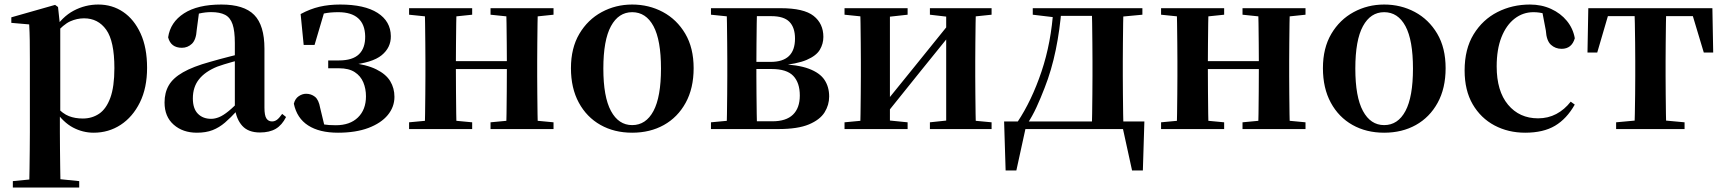

<svg xmlns="http://www.w3.org/2000/svg" viewBox="-20 -572 7643 851"><path d="M36.9 259.3V230.8L146 220.1H225.4L331.1 230.8V259.3ZM109.4 259.3Q110.4 217.3 110.9 174.2Q111.4 131 111.9 89.9Q112.4 48.8 112.4 13.8V-308.7Q112.4 -358.5 111.9 -393Q111.4 -427.5 109.4 -463.8L30.2 -470.7V-495.2L224.2 -550.4L237.2 -540.9L245.8 -460.8L247.1 -455V-75.6L245.4 -63V13Q245.4 47.8 245.9 89.3Q246.4 130.8 246.9 174Q247.4 217.3 248.4 259.3ZM395.1 16.2Q347 16.2 303.7 -6.7Q260.4 -29.6 224.3 -82.3H212.1L230.6 -97.8Q258.5 -67.8 285.5 -57.3Q312.6 -46.7 347.1 -46.7Q387.7 -46.7 419.3 -67.9Q450.8 -89.1 468.9 -138.2Q487 -187.4 487 -270.1Q487 -389.4 450.9 -440.1Q414.8 -490.8 352.6 -490.8Q321.3 -490.8 291.4 -477.5Q261.5 -464.2 224 -421.1L209.1 -437.5H217.5Q255.3 -497.6 306.7 -524.8Q358.1 -551.9 415.6 -551.9Q477.4 -551.9 525.9 -519.1Q574.5 -486.2 603.2 -423.5Q631.9 -360.9 631.9 -271.4Q631.9 -182.3 600 -117.9Q568.1 -53.5 514.7 -18.6Q461.3 16.2 395.1 16.2Z M852.6 16.2Q790.2 16.2 749.8 -19.4Q709.3 -54.9 709.3 -117.6Q709.3 -161.2 728 -193.6Q746.7 -226.1 791.1 -251.5Q835.6 -277 911.4 -297.9Q950.8 -309.4 1000.4 -322Q1050 -334.6 1090 -344.4V-318.9Q1050 -308.9 1010 -297.6Q969.9 -286.4 943.1 -276.7Q889.3 -254.9 862.1 -220.6Q834.8 -186.4 834.8 -135.9Q834.8 -90.4 857.1 -67.9Q879.3 -45.3 916 -45.3Q932.3 -45.3 950.7 -52.6Q969.1 -59.9 993.4 -79.7Q1017.8 -99.4 1051.3 -135.5L1066.8 -82.4H1031.7Q1002.6 -50.6 977.2 -28.7Q951.7 -6.8 922.4 4.7Q893 16.2 852.6 16.2ZM1132.1 15.2Q1080.6 15.2 1053.9 -14.2Q1027.2 -43.6 1020.9 -94V-96.5V-381.4Q1020.9 -434.7 1010.8 -464.5Q1000.7 -494.3 977.6 -506.3Q954.5 -518.3 916 -518.3Q890.4 -518.3 863.3 -512.2Q836.2 -506.1 799.8 -491.2L862.1 -516.3L851.9 -439.2Q849.3 -395.9 830.6 -378Q811.8 -360.2 786.3 -360.2Q737.1 -360.2 725.2 -406.5Q734.9 -473.5 795.4 -512.7Q855.9 -551.9 961.1 -551.9Q1061.4 -551.9 1106.7 -505.9Q1152.1 -459.8 1152.1 -356.2V-94.8Q1152.1 -60.3 1160.8 -47Q1169.6 -33.8 1185.7 -33.8Q1197.3 -33.8 1207.3 -40.9Q1217.3 -48.1 1230.7 -67.2L1247.9 -53.4Q1230 -17.5 1202.2 -1.1Q1174.4 15.2 1132.1 15.2Z M1478.1 16.2Q1395.7 16.2 1345.8 -16Q1295.8 -48.1 1282.4 -112.4Q1288.1 -134.9 1304 -145.6Q1319.9 -156.4 1336.8 -156.4Q1358.8 -156.4 1375.8 -143.2Q1392.7 -130.1 1399.1 -93.6L1420.7 -3.9L1364 -34.8Q1392.1 -24.4 1414.1 -20.6Q1436 -16.9 1468.4 -16.9Q1531.2 -16.9 1566.6 -51.5Q1602.1 -86.1 1602.1 -145.1Q1602.1 -178.6 1590.3 -207Q1578.5 -235.3 1552.2 -252.4Q1526 -269.4 1482.9 -269.4H1434.7V-304.1H1482.1Q1542.9 -304.1 1571.2 -331.7Q1599.4 -359.2 1598.6 -411.2Q1597.6 -464.1 1567.6 -491Q1537.6 -518 1479.1 -518Q1442.9 -518 1415 -512Q1387.1 -505.9 1358.5 -491L1418.3 -522L1374.2 -372.8H1326L1312.5 -509.7Q1354.4 -532.4 1396.3 -542.2Q1438.3 -551.9 1487.9 -551.9Q1595.5 -551.9 1653.5 -514.9Q1711.6 -477.8 1712.3 -411.7Q1713 -361.1 1671.6 -327.2Q1630.2 -293.2 1529 -283.6L1530.3 -294.5Q1604.3 -286.1 1647.6 -264.7Q1690.9 -243.3 1709.6 -212.2Q1728.3 -181.1 1728.3 -142.8Q1728.3 -98 1698.6 -62Q1668.9 -26.1 1612.8 -4.9Q1556.7 16.2 1478.1 16.2Z M1861.9 0Q1863.6 -25.5 1864.1 -67.5Q1864.6 -109.6 1865.1 -154.8Q1865.6 -200 1865.6 -234.8V-301.2Q1865.6 -335.7 1865.1 -381.1Q1864.6 -426.5 1864.1 -468.7Q1863.6 -511 1861.9 -535.7H2003.6Q2002.6 -510.7 2002.1 -467.8Q2001.6 -425 2001.1 -378Q2000.6 -331 2000.6 -291.8V-270.6Q2000.6 -217.9 2001.1 -165Q2001.6 -112.1 2002.1 -68.6Q2002.6 -25.1 2003.6 0ZM2222.6 0Q2224.6 -25.1 2225.1 -68.6Q2225.6 -112.1 2226.1 -165Q2226.6 -217.9 2226.6 -270.6V-291.8Q2226.6 -330.7 2226.1 -378Q2225.6 -425.4 2225.1 -468.1Q2224.6 -510.7 2222.6 -535.7H2364Q2363 -510.7 2362.5 -468.5Q2362 -426.3 2361.5 -381Q2361 -335.6 2361 -301.2V-234.8Q2361 -200 2361.5 -154.8Q2362 -109.6 2362.5 -67.5Q2363 -25.5 2364 0ZM1793.2 0V-29.9L1903 -40.2H1964.6L2072.8 -29.9V0ZM1793.2 -506.8V-535.7H2072.8V-506.8L1964.6 -495.5H1903ZM2154.2 0V-29.9L2262.9 -40.2H2325.5L2433.4 -29.9V0ZM2154.2 -506.8V-535.7H2433.4V-506.8L2325.5 -495.5H2262.9ZM1932.9 -265.9V-301H2293.1V-265.9Z M2782 16.2Q2702.7 16.2 2641.5 -18.3Q2580.3 -52.8 2545.5 -117Q2510.6 -181.2 2510.6 -269.8Q2510.6 -359.1 2547.8 -422Q2585 -484.9 2646.9 -518.4Q2708.8 -551.9 2782 -551.9Q2856.1 -551.9 2918.1 -518.8Q2980 -485.6 3017.2 -422.7Q3054.4 -359.8 3054.4 -269.8Q3054.4 -180.5 3019 -116.3Q2983.6 -52 2922.4 -17.9Q2861.2 16.2 2782 16.2ZM2782 -17.5Q2843 -17.5 2876.4 -80.1Q2909.7 -142.6 2909.7 -268.1Q2909.7 -394.2 2876.4 -456.1Q2843 -518 2782 -518Q2721.7 -518 2688 -456.1Q2654.2 -394.2 2654.2 -268.1Q2654.2 -142.6 2688 -80.1Q2721.7 -17.5 2782 -17.5Z M3131.2 0V-29.9L3241 -40.2L3267.9 -34.4H3403.4Q3464.3 -34.4 3494.6 -63.8Q3525 -93.3 3525 -148.7Q3525 -205.2 3496 -235.7Q3467 -266.1 3400.1 -266.1H3267.9V-297.7H3395.9Q3503.7 -297.7 3503.7 -401Q3503.7 -449.9 3479.1 -475.1Q3454.5 -500.4 3398.9 -500.4H3267.9L3241 -495.5L3131.2 -506.8V-535.7H3440.1Q3543 -535.7 3586.2 -501.5Q3629.4 -467.3 3629.4 -408.4Q3629.4 -377.9 3613.7 -351.4Q3598 -324.9 3555.3 -306.5Q3512.6 -288.2 3430.8 -281L3432.3 -288Q3515.9 -285.7 3564.7 -267.5Q3613.6 -249.2 3634.3 -218.1Q3655.1 -186.9 3655.1 -144.2Q3655.1 -106.6 3634.7 -73.9Q3614.2 -41.2 3565.3 -20.6Q3516.3 0 3430.3 0ZM3199.9 0Q3201.6 -25.5 3202.1 -67.4Q3202.6 -109.4 3203.1 -154.7Q3203.6 -200 3203.6 -234.8V-301.2Q3203.6 -335.7 3203.1 -381Q3202.6 -426.4 3202.1 -468.7Q3201.6 -511 3199.9 -535.7H3335.5Q3334.5 -511 3334 -468.2Q3333.5 -425.4 3333 -376.5Q3332.5 -327.7 3332.5 -284.5V-234.8Q3332.5 -200 3333 -154.7Q3333.5 -109.4 3334 -67.4Q3334.5 -25.5 3335.5 0Z M3723.2 0V-29.9L3832 -40.2H3900.4L4002.8 -29.9V0ZM4101.6 0V-29.9L4198.5 -40.2H4266.3L4375 -29.9V0ZM3791.9 0Q3793.6 -25.5 3794.1 -67.4Q3794.6 -109.4 3795.1 -154.7Q3795.6 -200 3795.6 -234.8V-301.2Q3795.6 -335.7 3795.1 -381Q3794.6 -426.4 3794.1 -468.7Q3793.6 -511 3791.9 -535.7H3924.4V0ZM3895.7 -51.6 3847.4 -77.8H3872.4L4031.6 -274.4L4202 -485.4L4249.7 -460.9H4225.5L4061.2 -257.7ZM4173.8 0V-535.7H4305.6Q4304.6 -511 4304.1 -468.7Q4303.6 -426.4 4303.1 -381Q4302.6 -335.7 4302.6 -301.2V-234.8Q4302.6 -200 4303.1 -154.7Q4303.6 -109.4 4304.1 -67.4Q4304.6 -25.5 4305.6 0ZM3723.2 -506.8V-535.7H4002.8V-506.8L3900.7 -495.5H3833ZM4101.6 -506.8V-535.7H4375V-506.8L4266.5 -495.5H4198.8Z M4976.1 0H4508.3L4528.5 -16.4L4484.8 183.5H4437.2L4430.5 -33.6H5052.2L5045.5 183.5H4997.6L4953.5 -17.9ZM4818.4 0Q4820.2 -25.5 4820.7 -67.4Q4821.2 -109.4 4821.7 -154.7Q4822.2 -200 4822.2 -234.8V-301.2Q4822.2 -335.7 4821.7 -381Q4821.2 -426.4 4820.7 -468.7Q4820.2 -511 4818.4 -535.7H4959.6Q4958.6 -511 4958.1 -468.7Q4957.6 -426.4 4957.1 -381Q4956.6 -335.7 4956.6 -301.2V-234.8Q4956.6 -200 4957.1 -154.7Q4957.6 -109.4 4958.1 -67.4Q4958.6 -25.5 4959.6 0ZM4557.5 -506.8V-535.7H4659.5V-495.5H4652.4ZM4893 -495.5V-535.7H5043.4V-506.8L4923 -495.5ZM4489.9 -31.5Q4552.7 -125.6 4596.2 -254.7Q4639.7 -383.7 4649.1 -535.7H4685.1Q4677.9 -440.9 4659.4 -350.8Q4640.9 -260.8 4609.9 -182.2Q4593 -138.1 4574.2 -97.1Q4555.3 -56.1 4532.3 -21.6V-8.9ZM4659.5 -501.8V-535.7H4894.3V-501.8Z M5194.9 0Q5196.6 -25.5 5197.1 -67.5Q5197.6 -109.6 5198.1 -154.8Q5198.6 -200 5198.6 -234.8V-301.2Q5198.6 -335.7 5198.1 -381.1Q5197.6 -426.5 5197.1 -468.7Q5196.6 -511 5194.9 -535.7H5336.6Q5335.6 -510.7 5335.1 -467.8Q5334.6 -425 5334.1 -378Q5333.6 -331 5333.6 -291.8V-270.6Q5333.6 -217.9 5334.1 -165Q5334.6 -112.1 5335.1 -68.6Q5335.6 -25.1 5336.6 0ZM5555.6 0Q5557.6 -25.1 5558.1 -68.6Q5558.6 -112.1 5559.1 -165Q5559.6 -217.9 5559.6 -270.6V-291.8Q5559.6 -330.7 5559.1 -378Q5558.6 -425.4 5558.1 -468.1Q5557.6 -510.7 5555.6 -535.7H5697Q5696 -510.7 5695.5 -468.5Q5695 -426.3 5694.5 -381Q5694 -335.6 5694 -301.2V-234.8Q5694 -200 5694.5 -154.8Q5695 -109.6 5695.5 -67.5Q5696 -25.5 5697 0ZM5126.2 0V-29.9L5236 -40.2H5297.6L5405.8 -29.9V0ZM5126.2 -506.8V-535.7H5405.8V-506.8L5297.6 -495.5H5236ZM5487.2 0V-29.9L5595.9 -40.2H5658.5L5766.4 -29.9V0ZM5487.2 -506.8V-535.7H5766.4V-506.8L5658.5 -495.5H5595.9ZM5265.9 -265.9V-301H5626.1V-265.9Z M6115 16.2Q6035.7 16.2 5974.5 -18.3Q5913.3 -52.8 5878.5 -117Q5843.6 -181.2 5843.6 -269.8Q5843.6 -359.1 5880.8 -422Q5918 -484.9 5979.9 -518.4Q6041.8 -551.9 6115 -551.9Q6189.1 -551.9 6251.1 -518.8Q6313 -485.6 6350.2 -422.7Q6387.4 -359.8 6387.4 -269.8Q6387.4 -180.5 6352 -116.3Q6316.6 -52 6255.4 -17.9Q6194.2 16.2 6115 16.2ZM6115 -17.5Q6176 -17.5 6209.4 -80.1Q6242.7 -142.6 6242.7 -268.1Q6242.7 -394.2 6209.4 -456.1Q6176 -518 6115 -518Q6054.7 -518 6021 -456.1Q5987.2 -394.2 5987.2 -268.1Q5987.2 -142.6 6021 -80.1Q6054.7 -17.5 6115 -17.5Z M6740.1 16.2Q6665.1 16.2 6604.2 -16Q6543.3 -48.3 6507.4 -109.8Q6471.6 -171.4 6471.6 -259.7Q6471.6 -354.7 6511.5 -419.9Q6551.4 -485 6617.1 -518.5Q6682.9 -551.9 6761 -551.9Q6812.5 -551.9 6854.8 -532.5Q6897.2 -513.2 6924.8 -479.5Q6952.4 -445.8 6960 -402.4Q6946.4 -355.6 6901.4 -355.6Q6873.9 -355.6 6854.1 -373.6Q6834.4 -391.6 6831.6 -436.8L6813.8 -530.1L6881.7 -486.3Q6852.8 -503.2 6828.1 -510.6Q6803.4 -518 6776.6 -518Q6730.2 -518 6693.2 -489.4Q6656.1 -460.7 6634.9 -407.1Q6613.7 -353.5 6613.7 -277.6Q6613.7 -168.4 6664 -108Q6714.4 -47.5 6797.2 -47.5Q6841.5 -47.5 6877.8 -66.7Q6914.2 -85.9 6941.9 -121.4L6959.8 -108.4Q6924.1 -45.4 6872.3 -14.6Q6820.5 16.2 6740.1 16.2Z M7016.2 -339.1 7019.8 -535.7H7569.8L7573.4 -339.1H7531.7L7473.1 -534.2L7539 -500.4H7050.6L7116.5 -534.2L7059.4 -339.1ZM7143.1 0V-29.9L7254.7 -40.2H7335.6L7446.5 -29.9V0ZM7224.2 0Q7225.2 -25.5 7226.1 -67.4Q7226.9 -109.4 7227.4 -154.7Q7227.9 -200 7227.9 -234.8V-301.2Q7227.9 -335.7 7227.4 -381Q7226.9 -426.4 7226.1 -468.7Q7225.2 -511 7224.2 -535.7H7365.4Q7364.4 -511 7363.9 -468.7Q7363.4 -426.4 7362.9 -381Q7362.4 -335.7 7362.4 -301.2V-234.8Q7362.4 -200 7362.9 -154.7Q7363.4 -109.4 7363.9 -67.4Q7364.4 -25.5 7365.4 0Z"/></svg>

Font: Noto Serif SC
Style: Regular
Weight: 200
Designer: Ryoko NISHIZUKA 西塚涼子 (kana & ideographs); Frank Grießhammer (Latin, Greek & Cyrillic); Wenlong ZHANG 张文龙 (bopomofo); San
Foundry: Adobe
Version: Version 2.001;hotconv 1.1.0;makeotfexe 2.6.0